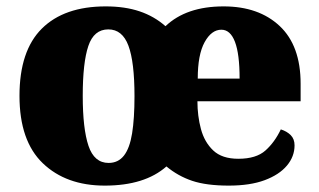

<svg xmlns="http://www.w3.org/2000/svg" viewBox="-20 -571 998 601"><path d="M308 10Q187 10 114 -60Q41 -130 41 -271Q41 -412 111 -481.5Q181 -551 311 -551Q371 -551 417 -535.5Q463 -520 498 -489Q563 -551 680 -551Q790 -551 855.5 -489.5Q921 -428 921 -309V-254H598Q598 -208 609 -167Q620 -126 647.5 -100Q675 -74 726 -74Q782 -74 811 -100Q840 -126 859 -166Q878 -160 890 -148Q902 -136 902 -116Q902 -81 878 -52.5Q854 -24 808.5 -7Q763 10 696 10Q626 10 581.5 -5Q537 -20 501 -50Q433 10 308 10ZM320 -61Q350 -61 368 -84Q386 -107 393.5 -153.5Q401 -200 401 -270Q401 -377 382 -428Q363 -479 319 -479Q274 -479 256.5 -427Q239 -375 239 -271Q239 -168 257 -114.5Q275 -61 320 -61ZM730 -325Q730 -402 715.5 -440Q701 -478 673 -478Q642 -478 620.5 -439Q599 -400 599 -325Z"/></svg>

Font: Noto Rashi Hebrew Black
Style: Regular
Weight: 900
Version: Version 1.006